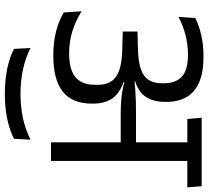

<svg xmlns="http://www.w3.org/2000/svg" viewBox="-54 -626 874 806"><g transform="rotate(90 383.0 -223.0)"><path d="M766.5 -572.4 761.5 -632.6H474.2L479.6 -572.4ZM577.5 0H655.5V-594.8H577.5ZM27.4 -128.5 32.3 -53.5Q67.2 -32.8 112.4 -21.3Q157.5 -9.8 213.5 -9.8Q315.5 -9.8 365.3 -50Q415 -90.3 415 -171V-178.8Q415 -217.6 400 -246.2Q385.1 -274.7 352.3 -292.7Q319.5 -310.7 265.8 -318L265 -344.4Q315.2 -346.9 346.8 -363.5Q378.3 -380 393 -408.9Q407.7 -437.7 407.7 -477.4V-484.4Q407.7 -533.7 387.9 -568.5Q368.1 -603.3 326 -621.8Q283.9 -640.3 217.5 -640.3Q168.9 -640.3 128.5 -631.1Q88 -621.9 55.9 -606.1L50.8 -535.5Q89 -555 128.4 -565Q167.9 -575.1 209.3 -575.1Q274 -575.1 301.8 -549.4Q329.6 -523.6 329.6 -473.3V-465.7Q329.6 -431.6 315.5 -409.8Q301.4 -388.1 270.1 -377.2Q238.8 -366.4 186.6 -365L112.4 -363.2V-301.3L191.1 -299.1Q241.9 -297.8 274 -286.9Q306.2 -276 321.2 -253.7Q336.1 -231.4 336.1 -196.2V-185.7Q336.1 -147.6 321.6 -123.4Q307.1 -99.2 278.1 -87.7Q249 -76.2 205.9 -76.2Q154.3 -76.2 110.9 -89.9Q67.6 -103.5 27.4 -128.5ZM260.2 -351.1V-311.1L321.8 -298.3L323.8 -307.7Q345.9 -302.6 365.6 -299.3Q385.3 -295.9 408.1 -294.3Q430.8 -292.7 461.3 -292.7H606.2V-356.9H459.8Q429.1 -356.9 406.7 -356.3Q384.2 -355.7 364.1 -354.4Q344.1 -353.2 320.9 -351L320.1 -358ZM374.4 193.7Q430.8 193.7 478.4 183.8Q526.1 174 562.6 155.3L566.5 85.9Q525.7 106.6 477 117.3Q428.4 128 374 128Q319.5 128 270.7 117.3Q221.8 106.6 181.5 85.9L185.3 155.3Q221.3 174 269.2 183.8Q317.1 193.7 374.4 193.7Z"/></g></svg>

Font: Anek Devanagari Medium
Style: Regular
Weight: 500
Designer: Kailash Malviya (Devanagari) & Yesha Goshar (Latin)
Foundry: Ek Type
Version: Version 1.003